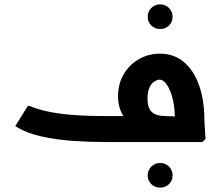

<svg xmlns="http://www.w3.org/2000/svg" viewBox="-20 -651 1012 880"><path d="M461 0Q387 0 310.5 -5.5Q234 -11 166.5 -26.5Q99 -42 50 -73L107 -165H117Q169 -142 253 -130.5Q337 -119 461 -119H740Q756 -119 770.5 -118Q785 -117 795 -116Q805 -115 805 -115L782 -96Q782 -100 782 -103Q782 -106 782 -110Q780 -188 758.5 -237Q737 -286 711 -286Q701 -286 688 -278Q675 -270 665.5 -250.5Q656 -231 656 -198Q656 -156 676 -137.5Q696 -119 740 -119V-32Q673 -32 623.5 -54Q574 -76 547.5 -116Q521 -156 521 -209Q521 -266 546.5 -310Q572 -354 616 -379.5Q660 -405 714 -405Q777 -405 822.5 -367Q868 -329 892.5 -260Q917 -191 917 -96Q919 -60 920.5 -37Q922 -14 922 -14L907 0ZM714 -518Q690 -518 673.5 -534Q657 -550 657 -574Q657 -598 673.5 -614.5Q690 -631 714 -631Q738 -631 754.5 -614.5Q771 -598 771 -574Q771 -550 754.5 -534Q738 -518 714 -518ZM714 209Q690 209 673.5 193Q657 177 657 153Q657 129 673.5 112.5Q690 96 714 96Q738 96 754.5 112.5Q771 129 771 153Q771 177 754.5 193Q738 209 714 209Z"/></svg>

Font: Fustat ExtraBold
Style: Regular
Weight: 800
Designer: Mohamed Gaber, Khaled Hosny, Laura Garcia Mut
Foundry: Kief Type Foundry, Alif Type Foundry, Hard Type Foundry
Version: Version 1.007